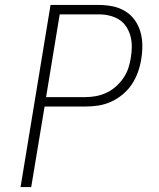

<svg xmlns="http://www.w3.org/2000/svg" viewBox="-20 -755 640 775"><path d="M63 0 184 -735H378Q407 -735 434.5 -729.5Q462 -724 485 -710Q508 -696 523.5 -674.5Q539 -653 546.5 -627.5Q554 -602 554.5 -573.5Q555 -545 550 -516Q546 -490 537 -464.5Q528 -439 513 -416Q498 -393 476 -374.5Q454 -356 428.5 -344.5Q403 -333 377 -329Q351 -325 325 -325H160L106 0ZM166 -363H325Q346 -363 367.5 -367Q389 -371 409.5 -380.5Q430 -390 447.5 -405.5Q465 -421 478 -440Q491 -459 498 -480Q505 -501 508 -522Q512 -545 512 -567Q512 -589 506.5 -609.5Q501 -630 489.5 -647.5Q478 -665 460.5 -676Q443 -687 422 -692Q401 -697 379 -697H221Z"/></svg>

Font: Iosevka Aile Extralight
Style: Italic
Weight: 200
Italic angle: -9°
Designer: Belleve Invis
Foundry: Belleve Invis
Version: Version 31.1.0; ttfautohint (v1.8.4)